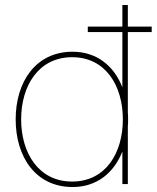

<svg xmlns="http://www.w3.org/2000/svg" viewBox="-20 -740 630 772"><path d="M333 -611H472V-389C439 -474 370 -532 272 -532C122 -532 43 -409 43 -260C43 -111 122 12 272 12C370 12 439 -46 472 -131V0H494V-231C495 -241 495 -250 495 -260C495 -270 495 -279 494 -289V-611H590V-633H494V-720H472V-633H333ZM65 -260C65 -395 135 -510 270 -510C405 -510 474 -395 474 -260C474 -125 405 -10 270 -10C135 -10 65 -125 65 -260Z"/></svg>

Font: Aspekta 50
Style: Regular
Weight: 50
Designer: Ivo Dolenc
Version: Version 2.000